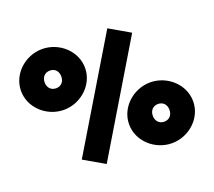

<svg xmlns="http://www.w3.org/2000/svg" viewBox="-126 -907 1215 1090"><g transform="rotate(-20 482.0 -361.5)"><path d="M32.7 -555.2C32.7 -453.1 123.5 -371.6 226.1 -371.6C328.1 -371.6 419.4 -453.1 419.4 -555.2C419.4 -657.7 328.1 -738.8 226.1 -738.8C123.5 -738.8 32.7 -657.7 32.7 -555.2ZM738.8 -650.9 614.7 -722.7 223.6 -71.8 348.1 0ZM175.3 -555.2C175.3 -586.4 194.8 -608.9 226.1 -608.9C256.8 -608.9 275.9 -586.4 275.9 -555.2C275.9 -524.4 256.8 -502 226.1 -502C194.8 -502 175.3 -524.4 175.3 -555.2ZM544.4 -167.5C544.4 -64.9 635.7 16.1 737.8 16.1C840.3 16.1 931.2 -64.9 931.2 -167.5C931.2 -269.5 840.3 -351.1 737.8 -351.1C635.7 -351.1 544.4 -269.5 544.4 -167.5ZM687.5 -167.5C687.5 -198.2 707 -220.7 737.8 -220.7C769 -220.7 788.1 -198.2 788.1 -167.5C788.1 -136.2 769 -113.8 737.8 -113.8C707 -113.8 687.5 -136.2 687.5 -167.5Z"/></g></svg>

Font: Giphurs ExtraBold
Style: Regular
Weight: 800
Version: Version 1.000